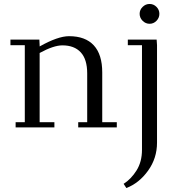

<svg xmlns="http://www.w3.org/2000/svg" viewBox="-20 -637 898 960"><path d="M32.2 -411.1V-439H176.8L178.2 -411.1V-404.8Q269.5 -456.1 325.2 -456.1Q406.7 -456.1 449 -410.2Q491.2 -364.3 491.2 -274.9V-25.9H564V0H371.1V-25.9H416V-270Q416 -340.3 383.8 -375.2Q351.6 -410.2 292 -410.2Q248 -410.2 178.2 -372.1V-25.9H252V0H58.1V-25.9H104V-411.1ZM598.1 282.2Q635.7 258.3 662.8 215.1Q689.9 171.9 689.9 111.8V-411.1H619.1V-439H763.2L765.1 -411.1V76.2Q765.1 154.3 720.2 216.6Q675.3 278.8 611.8 303.2ZM693.1 -533Q678.2 -547.9 678.2 -567.9Q678.2 -587.9 693.1 -602.5Q708 -617.2 728 -617.2Q748 -617.2 762.5 -602.5Q776.9 -587.9 776.9 -567.9Q776.9 -547.9 762.5 -533Q748 -518.1 728 -518.1Q708 -518.1 693.1 -533Z"/></svg>

Font: Dehuti Alt
Style: Book
Weight: 400
Version: Version 1.2